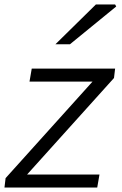

<svg xmlns="http://www.w3.org/2000/svg" viewBox="-24 -839 548 859"><path d="M1 -42 390 -474H108L118 -532H491L486 -490L97 -58H421L411 0H-4ZM405 -819H491L496 -810L289 -641H224Z"/></svg>

Font: Nebula Sans Book
Style: Regular
Weight: 400
Italic angle: -9°
Designer: Paul D. Hunt for Adobe (as Source Sans)
Foundry: Nebula Entertainment & Broadcasting LLC
Version: Version 1.010